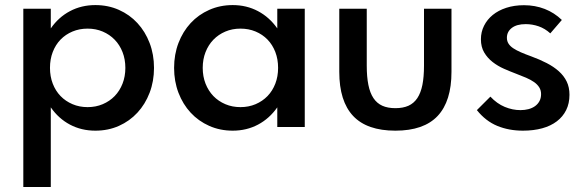

<svg xmlns="http://www.w3.org/2000/svg" viewBox="-20 -500 2299 756"><path d="M71.8 236.4V-465.5H180V-388.2Q210.5 -432.3 255.5 -456.1Q300.5 -480 355.5 -480Q405.9 -480 448.2 -461.1Q490.5 -442.3 521.1 -409.1Q551.8 -375.9 569.1 -330.7Q586.4 -285.5 586.4 -232.7Q586.4 -180 569.1 -134.8Q551.8 -89.5 521.1 -56.4Q490.5 -23.2 448.2 -4.3Q405.9 14.5 355.5 14.5Q300.5 14.5 255.5 -9.3Q210.5 -33.2 180 -77.3V236.4ZM176.8 -232.7Q176.8 -199.1 187.7 -170.7Q198.6 -142.3 218.4 -121.8Q238.2 -101.4 265.5 -89.8Q292.7 -78.2 325 -78.2Q357.3 -78.2 384.5 -89.8Q411.8 -101.4 431.6 -121.8Q451.4 -142.3 462.5 -170.7Q473.6 -199.1 473.6 -232.7Q473.6 -266.4 462.5 -294.8Q451.4 -323.2 431.6 -343.6Q411.8 -364.1 384.5 -375.7Q357.3 -387.3 325 -387.3Q292.7 -387.3 265.5 -375.9Q238.2 -364.5 218.4 -344.1Q198.6 -323.6 187.7 -295.2Q176.8 -266.8 176.8 -232.7Z M896.4 -480Q950.9 -480 995.9 -456.1Q1040.9 -432.3 1071.8 -388.2V-465.5H1180V0H1071.8V-77.3Q1040.9 -33.2 995.9 -9.3Q950.9 14.5 896.4 14.5Q846.4 14.5 803.9 -4.3Q761.4 -23.2 730.7 -56.4Q700 -89.5 682.7 -134.8Q665.5 -180 665.5 -232.7Q665.5 -285.5 682.7 -330.7Q700 -375.9 730.7 -409.1Q761.4 -442.3 803.9 -461.1Q846.4 -480 896.4 -480ZM778.2 -232.7Q778.2 -199.1 789.3 -170.7Q800.5 -142.3 820.2 -121.8Q840 -101.4 867.3 -89.8Q894.5 -78.2 926.8 -78.2Q959.1 -78.2 986.4 -89.8Q1013.6 -101.4 1033.4 -121.8Q1053.2 -142.3 1064.1 -170.7Q1075 -199.1 1075 -232.7Q1075 -266.8 1064.1 -295.2Q1053.2 -323.6 1033.4 -344.1Q1013.6 -364.5 986.4 -375.9Q959.1 -387.3 926.8 -387.3Q894.5 -387.3 867.3 -375.7Q840 -364.1 820.2 -343.6Q800.5 -323.2 789.3 -294.8Q778.2 -266.4 778.2 -232.7Z M1315.9 -465.5H1424.1V-241.4Q1424.1 -197.3 1430.5 -165.7Q1436.8 -134.1 1450.5 -113.6Q1464.1 -93.2 1485.5 -83.6Q1506.8 -74.1 1536.8 -74.1Q1566.8 -74.1 1588.2 -83.6Q1609.5 -93.2 1623.2 -113.6Q1636.8 -134.1 1643.2 -165.7Q1649.5 -197.3 1649.5 -241.4V-465.5H1757.7V-217.3Q1757.7 -101.4 1703.2 -43.4Q1648.6 14.5 1536.8 14.5Q1425 14.5 1370.5 -43.4Q1315.9 -101.4 1315.9 -217.3Z M1857.7 -66.4 1910.9 -119.5Q1936.8 -91.8 1967.5 -79.1Q1998.2 -66.4 2029.1 -66.4Q2045.9 -66.4 2060.7 -70.2Q2075.5 -74.1 2086.6 -82Q2097.7 -90 2104.1 -101.8Q2110.5 -113.6 2110.5 -129.5Q2110.5 -144.5 2103.2 -156.1Q2095.9 -167.7 2083 -176.8Q2070 -185.9 2051.6 -193.9Q2033.2 -201.8 2011.4 -210Q1988.6 -218.6 1964.3 -229.3Q1940 -240 1919.8 -255.7Q1899.5 -271.4 1886.6 -293.2Q1873.6 -315 1873.6 -345.5Q1873.6 -374.1 1885.9 -398.6Q1898.2 -423.2 1920.2 -441.1Q1942.3 -459.1 1973.6 -469.3Q2005 -479.5 2043.2 -479.5Q2086.8 -479.5 2124.8 -464.8Q2162.7 -450 2192.3 -421.4L2146.8 -368.6Q2125.9 -387.7 2100.9 -396.4Q2075.9 -405 2050 -405Q2014.5 -405 1995.2 -390Q1975.9 -375 1975.9 -351.4Q1975.9 -338.2 1982.3 -328.2Q1988.6 -318.2 2000.9 -310Q2013.2 -301.8 2030.9 -294.1Q2048.6 -286.4 2071.4 -278.2Q2105 -265.9 2132.7 -251.6Q2160.5 -237.3 2180.5 -219.3Q2200.5 -201.4 2211.4 -178.9Q2222.3 -156.4 2222.3 -126.8Q2222.3 -92.7 2209.3 -66.6Q2196.4 -40.5 2172.5 -22.3Q2148.6 -4.1 2114.8 5.2Q2080.9 14.5 2039.1 14.5Q1983.6 14.5 1938 -4.3Q1892.3 -23.2 1857.7 -66.4Z"/></svg>

Font: Spartan MB SemBd
Style: Regular
Weight: 600
Designer: Matt Bailey, Mirko Velimirovic
Foundry: Matt Bailey
Version: Version 1.005